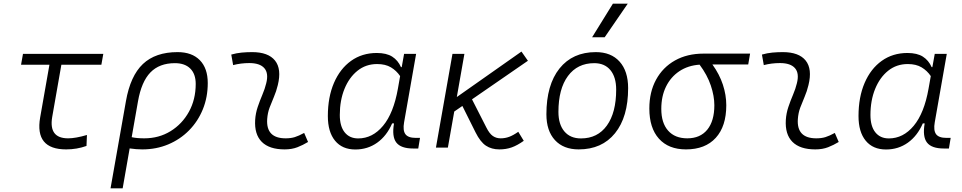

<svg xmlns="http://www.w3.org/2000/svg" viewBox="-20 -815 5313 1060"><path d="M345.2 9.8Q170.9 9.8 201.7 -166.5L252.9 -457.5H96.2L106.9 -517.6H550.3L539.6 -457.5H318.8L268.1 -168.5Q248.5 -51.3 356 -51.3Q397 -51.3 460 -69.8L457.5 -9.3Q404.3 9.8 345.2 9.8Z M960.4 -527.3Q1039.6 -527.3 1083.3 -482.7Q1127 -438 1127 -356.4Q1127 -278.3 1099.9 -211.7Q1072.8 -145 1023.7 -95.2Q974.6 -45.4 908.7 -17.8Q842.8 9.8 765.6 9.8Q732.4 9.8 695.8 4.4L657.2 224.6H590.3L675.3 -256.8Q699.7 -396 769 -461.7Q838.4 -527.3 960.4 -527.3ZM707 -57.6Q735.4 -51.3 776.4 -51.3Q857.4 -51.3 921.6 -90.8Q985.8 -130.4 1023.2 -198.2Q1060.5 -266.1 1060.5 -351.6Q1060.5 -406.7 1030.5 -436.5Q1000.5 -466.3 945.8 -466.3Q859.9 -466.3 810.3 -415Q760.7 -363.8 741.7 -254.9Z M1659.2 -81.1 1680.7 -31.2Q1652.8 -14.2 1622.1 -2.2Q1591.3 9.8 1551.3 9.8Q1466.8 9.8 1425.3 -31.7Q1383.8 -73.2 1388.7 -153.3Q1391.1 -189.9 1402.8 -224.6Q1414.6 -259.3 1428.5 -292Q1442.4 -324.7 1449.7 -355Q1463.9 -410.2 1439.5 -438.5Q1415 -466.8 1356.4 -466.8Q1310.1 -466.8 1267.1 -455.6L1256.8 -513.7Q1285.6 -522 1314.5 -524.7Q1343.3 -527.3 1372.1 -527.3Q1460.9 -527.3 1498.3 -480.7Q1535.6 -434.1 1513.7 -345.2Q1505.4 -310.5 1492.4 -280.5Q1479.5 -250.5 1468.5 -221.2Q1457.5 -191.9 1455.1 -157.7Q1447.8 -51.3 1557.1 -51.3Q1585.9 -51.3 1607.7 -58.1Q1629.4 -64.9 1659.2 -81.1Z M2197.8 -444.3 2210.9 -517.6H2277.3L2210.9 -139.6Q2203.1 -95.2 2218 -74.5Q2232.9 -53.7 2275.9 -53.7H2298.8L2289.1 4.9H2261.7Q2193.4 4.9 2168 -28.1Q2142.6 -61 2155.3 -133.8H2145Q2115.2 -64.9 2062.5 -27.3Q2009.8 10.3 1941.9 10.3Q1869.6 10.3 1829.8 -38.1Q1790 -86.4 1790 -174.3Q1790 -278.8 1823.7 -357.2Q1857.4 -435.5 1918.2 -479Q1979 -522.5 2060.1 -522.5Q2113.8 -522.5 2145.5 -502.2Q2177.2 -481.9 2193.8 -444.3ZM2062 -461.4Q2000 -461.4 1953.9 -424.6Q1907.7 -387.7 1881.8 -324.2Q1856 -260.7 1856 -180.2Q1856 -118.2 1882.8 -84.5Q1909.7 -50.8 1957.5 -50.8Q2036.6 -50.8 2094.7 -120.4Q2152.8 -189.9 2176.8 -325.7L2189 -395Q2168.9 -424.8 2138.4 -443.1Q2107.9 -461.4 2062 -461.4Z M2386.7 0 2478 -517.6H2543.9L2502 -279.3L2858.9 -530.3L2894.5 -479.5L2585.9 -266.6L2665 -111.3Q2682.1 -77.1 2700.9 -64.2Q2719.7 -51.3 2744.1 -51.3Q2768.6 -51.3 2791 -59.6Q2813.5 -67.9 2841.3 -87.4L2871.6 -37.6Q2835.9 -12.2 2804.9 -1.2Q2773.9 9.8 2736.8 9.8Q2693.8 9.8 2662.8 -10.7Q2631.8 -31.2 2605.5 -84L2532.7 -230L2487.8 -199.2L2452.6 0Z M3174.8 9.8Q3090.8 9.8 3043.7 -41.5Q2996.6 -92.8 2996.6 -184.1Q2996.6 -346.2 3068.8 -436.8Q3141.1 -527.3 3269.5 -527.3Q3353.5 -527.3 3400.6 -474.9Q3447.8 -422.4 3447.8 -328.6Q3447.8 -168.9 3375.5 -79.6Q3303.2 9.8 3174.8 9.8ZM3187.5 -50.8Q3279.3 -50.8 3330.6 -122.1Q3381.8 -193.4 3381.8 -320.3Q3381.8 -389.2 3350.1 -427.7Q3318.4 -466.3 3260.7 -466.3Q3168 -466.3 3115.5 -395.3Q3063 -324.2 3063 -197.3Q3063 -128.4 3095.7 -89.6Q3128.4 -50.8 3187.5 -50.8ZM3249 -609.4 3363.8 -794.9H3445.8L3318.4 -609.4Z M3767.1 9.8Q3670.9 9.8 3617.9 -49.3Q3564.9 -108.4 3564.9 -215.8Q3564.9 -307.1 3602.1 -375.2Q3639.2 -443.4 3706.5 -481.2Q3773.9 -519 3863.8 -519H4121.1L4110.8 -459H3913.1Q3952.1 -404.8 3970.9 -347.7Q3989.7 -290.5 3989.7 -233.9Q3989.7 -117.7 3931.6 -54Q3873.5 9.8 3767.1 9.8ZM3842.3 -458Q3778.3 -453.6 3730.7 -421.9Q3683.1 -390.1 3657 -336.9Q3630.9 -283.7 3630.9 -213.9Q3630.9 -136.2 3668.5 -93.8Q3706.1 -51.3 3774.4 -51.3Q3845.7 -51.3 3884.8 -99.1Q3923.8 -147 3923.8 -233.9Q3923.8 -284.7 3904.3 -342.8Q3884.8 -400.9 3842.3 -458Z M4588.9 -81.1 4610.4 -31.2Q4582.5 -14.2 4551.8 -2.2Q4521 9.8 4481 9.8Q4396.5 9.8 4355 -31.7Q4313.5 -73.2 4318.4 -153.3Q4320.8 -189.9 4332.5 -224.6Q4344.2 -259.3 4358.2 -292Q4372.1 -324.7 4379.4 -355Q4393.6 -410.2 4369.1 -438.5Q4344.7 -466.8 4286.1 -466.8Q4239.7 -466.8 4196.8 -455.6L4186.5 -513.7Q4215.3 -522 4244.1 -524.7Q4272.9 -527.3 4301.8 -527.3Q4390.6 -527.3 4428 -480.7Q4465.3 -434.1 4443.4 -345.2Q4435.1 -310.5 4422.1 -280.5Q4409.2 -250.5 4398.2 -221.2Q4387.2 -191.9 4384.8 -157.7Q4377.4 -51.3 4486.8 -51.3Q4515.6 -51.3 4537.4 -58.1Q4559.1 -64.9 4588.9 -81.1Z M5127.4 -444.3 5140.6 -517.6H5207L5140.6 -139.6Q5132.8 -95.2 5147.7 -74.5Q5162.6 -53.7 5205.6 -53.7H5228.5L5218.8 4.9H5191.4Q5123 4.9 5097.7 -28.1Q5072.3 -61 5085 -133.8H5074.7Q5044.9 -64.9 4992.2 -27.3Q4939.5 10.3 4871.6 10.3Q4799.3 10.3 4759.5 -38.1Q4719.7 -86.4 4719.7 -174.3Q4719.7 -278.8 4753.4 -357.2Q4787.1 -435.5 4847.9 -479Q4908.7 -522.5 4989.7 -522.5Q5043.5 -522.5 5075.2 -502.2Q5106.9 -481.9 5123.5 -444.3ZM4991.7 -461.4Q4929.7 -461.4 4883.5 -424.6Q4837.4 -387.7 4811.5 -324.2Q4785.6 -260.7 4785.6 -180.2Q4785.6 -118.2 4812.5 -84.5Q4839.4 -50.8 4887.2 -50.8Q4966.3 -50.8 5024.4 -120.4Q5082.5 -189.9 5106.4 -325.7L5118.7 -395Q5098.6 -424.8 5068.1 -443.1Q5037.6 -461.4 4991.7 -461.4Z"/></svg>

Font: Cascadia Mono Light
Style: Italic
Weight: 300
Italic angle: -10°
Monospace: yes
Designer: Aaron Bell
Foundry: Saja Typeworks
Version: Version 2404.023; ttfautohint (v1.8.4)